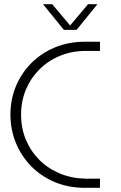

<svg xmlns="http://www.w3.org/2000/svg" viewBox="-20 -900 578 920"><path d="M387 0Q308 0 242.5 -27.5Q177 -55 129.5 -103.5Q82 -152 56 -215.5Q30 -279 30 -351Q30 -423 56 -486Q82 -549 129.5 -597Q177 -645 242.5 -672.5Q308 -700 387 -700H459V-656H390Q325 -656 268.5 -633Q212 -610 170 -568.5Q128 -527 104.5 -471.5Q81 -416 81 -351Q81 -285 104.5 -229.5Q128 -174 170 -132.5Q212 -91 268.5 -68Q325 -45 390 -44H459V0ZM286 -757 186 -880H230L316 -778L402 -880H447L347 -757Z"/></svg>

Font: MuseoModerno ExtraLight
Style: Regular
Weight: 200
Designer: Pablo Cosgaya, Héctor Gatti, Marcela Romero, and the Authors of The MuseoModerno Project.
Foundry: Omnibus-Type Team
Version: Version 1.001